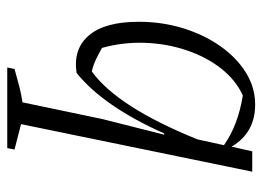

<svg xmlns="http://www.w3.org/2000/svg" viewBox="-117 -412 723 529"><g transform="rotate(90 244.5 -147.5)"><path d="M181 3Q115 13 77.5 -31Q40 -75 40 -168Q40 -233 58 -291Q76 -349 107.5 -393.5Q139 -438 180 -463.5Q221 -489 268 -489Q346 -489 384 -424L397 -481H453L322 156L392 174L388 194H166L170 174Q198 166 219.5 160.5Q241 155 262 152L308 -68L351 -238L348 -239Q273 -71 181 3ZM112 -67Q128 -58 143.5 -50.5Q159 -43 177 -39Q275 -110 364 -330L380 -403Q325 -442 243 -455Q201 -436 169 -395.5Q137 -355 118.5 -300Q100 -245 98 -184.5Q96 -124 112 -67Z"/></g></svg>

Font: Piazzolla Light
Style: Italic
Weight: 300
Italic angle: -11.3°
Designer: Juan Pablo del Peral
Foundry: Huerta Tipografica
Version: Version 1.330